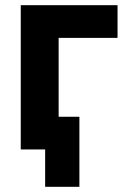

<svg xmlns="http://www.w3.org/2000/svg" viewBox="-20 -559 473 740"><path d="M154 17H60V-539H433V-413H206V-109H286V161H154Z"/></svg>

Font: Repo
Style: Bold
Weight: 700
Designer: Stefan Peev
Foundry: Context Ltd
Version: Version 001.000